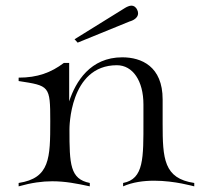

<svg xmlns="http://www.w3.org/2000/svg" viewBox="-20 -663 752 680"><path d="M255 -512 439 -587C439 -587 469 -594 469 -616C469 -620 468 -624 466 -628C461 -639 453 -643 446 -643C434 -643 422 -634 423 -635L244 -524ZM46 -3C92 -16 130 -21 165 -21C211 -21 252 -13 298 -3V-15C228 -29 226 -81 226 -205C226 -207 225 -432 394 -432C450 -432 488 -377 488 -293V-234C488 -103 490 -29 416 -15V-3C450 -18 489 -23 526 -23C600 -23 666 -3 668 -3V-15C560 -31 556 -101 556 -225V-311C556 -428 481 -460 413 -460C300 -460 248 -374 225 -304V-440H206C161 -406 113 -388 46 -388V-376C155 -359 158 -360 158 -234C158 -103 157 -32 46 -15Z"/></svg>

Font: Cantique Normal
Style: Regular
Weight: 400
Designer: Sébastien Hayez
Foundry: Sébastien Hayez & Ariel Martín Pérez
Version: Version 1.000;hotconv 1.0.109;makeotfexe 2.5.65596